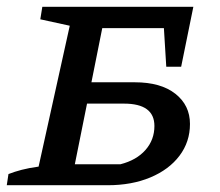

<svg xmlns="http://www.w3.org/2000/svg" viewBox="-24 -547 649 567"><path d="M-4 0 1 -33Q19 -40 40 -45.5Q61 -51 90 -55L182 -471L95 -490L101 -527H547L511 -350H467L460 -464H278L246 -304H374Q451 -304 494 -270Q537 -236 537 -181Q537 -128 506 -87Q475 -46 420 -23Q365 0 294 0ZM197 -62H332Q379 -74 405.5 -104Q432 -134 432 -175Q432 -241 342 -241H233Z"/></svg>

Font: Piazzolla SC Medium
Style: Italic
Weight: 500
Italic angle: -11.3°
Designer: Juan Pablo del Peral
Foundry: Huerta Tipografica
Version: Version 1.330